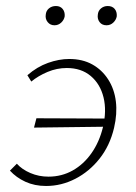

<svg xmlns="http://www.w3.org/2000/svg" viewBox="-20 -612 451 638"><path d="M133 6Q95 6 64.5 -8Q34 -22 13 -45L36 -68Q53 -49 81 -37Q109 -25 141 -25Q185 -25 221.5 -45.5Q258 -66 284 -103Q310 -140 322 -189Q335 -244 324 -288.5Q313 -333 281.5 -359.5Q250 -386 202 -386Q169 -386 138 -373Q107 -360 84 -341L71 -362Q103 -390 139.5 -403Q176 -416 210 -416Q254 -416 286.5 -398Q319 -380 339.5 -348Q360 -316 365 -275Q370 -234 359 -187Q345 -128 311 -85Q277 -42 230.5 -18Q184 6 133 6ZM93 -188 101 -219 345 -218 337 -191ZM161 -528Q147 -528 138.5 -538.5Q130 -549 132 -563Q133 -576 142.5 -584Q152 -592 166 -592Q180 -592 188 -582.5Q196 -573 195 -558Q193 -546 183.5 -537Q174 -528 161 -528ZM334 -528Q319 -528 311 -538.5Q303 -549 305 -563Q306 -576 315.5 -584Q325 -592 338 -592Q353 -592 361 -582.5Q369 -573 368 -558Q366 -546 356.5 -537Q347 -528 334 -528Z"/></svg>

Font: Ysabeau Infant ExtraLight
Style: Italic
Weight: 250
Italic angle: -12°
Designer: Christian Thalmann (Catharsis Fonts)
Version: Version 2.001;gftools[0.9.30]; featfreeze: ss01,ss02,lnum